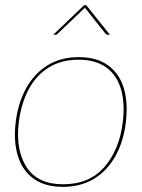

<svg xmlns="http://www.w3.org/2000/svg" viewBox="-20 -720 550 746"><path d="M286 -498Q356 -498 400 -466Q444 -434 461 -377.5Q478 -321 469 -245Q460 -170 428.5 -113.5Q397 -57 345.5 -25.5Q294 6 224 6Q155 6 111 -25.5Q67 -57 49.5 -114Q32 -171 41 -245Q50 -320 81.5 -377Q113 -434 164.5 -466Q216 -498 286 -498ZM225 -4Q327 -4 385.5 -71Q444 -138 457 -245Q466 -317 450.5 -372Q435 -427 393.5 -457.5Q352 -488 285 -488Q218 -488 169 -457.5Q120 -427 91 -372Q62 -317 53 -245Q40 -138 83 -71Q126 -4 225 -4ZM187 -585 307 -700H315L407 -585H398Q394 -585 390 -589L310 -690L204 -589Q203 -588 201 -586.5Q199 -585 196 -585Z"/></svg>

Font: Aleo Thin
Style: Italic
Weight: 250
Italic angle: -7°
Designer: Alessio Laiso
Foundry: Alessio Laiso
Version: Version 2.001;gftools[0.9.29]